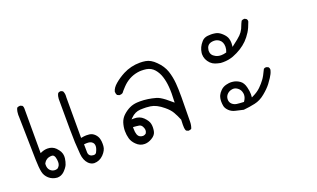

<svg xmlns="http://www.w3.org/2000/svg" viewBox="-55 -528 1611 976"><g transform="rotate(-20 750.0 -40.0)"><path d="M55.2 -229.5Q50.8 -219.2 49.3 -209.5Q47.9 -199.7 47.9 -193.6Q47.9 -187.5 48.3 -183.1L53.2 52.7Q54.2 94.2 59.1 117.7Q63.5 140.1 81.5 156.2Q99.6 172.4 126 174.3Q147.5 174.3 164.1 158.7Q180.7 142.1 187 127.9Q192.9 113.3 195.3 95.7Q195.8 90.8 195.8 87.9Q195.8 85 195.8 82Q195.3 59.1 171.9 35.2Q154.3 18.1 128.4 18.1Q111.8 18.1 94.7 25.4L88.4 28.3V-210.9V-214.4Q88.4 -222.7 84 -229L73.2 -233.9Q72.3 -233.9 71.3 -233.9Q62.5 -233.9 55.2 -229.5ZM276.9 -228.5Q272.5 -221.2 270.8 -212.9Q269 -204.6 269 -199.5Q269 -194.3 269 -192.4Q269 1 271 35.9Q272.9 70.8 275.4 101.1Q278.3 135.7 297.4 155.3Q310.1 168 327.1 169.4Q356.4 169.4 377.7 147.7Q398.9 126 400.4 103.5Q400.9 97.2 400.9 91.3Q400.9 76.2 397.9 65.4Q394.5 50.3 382.1 37.8Q369.6 25.4 353 23.4Q346.2 22.5 336.4 22.5Q326.7 22.5 308.1 25.9V-193.8Q308.6 -198.7 308.6 -203.1Q308.6 -216.8 302.7 -228L293 -232.9Q292 -232.9 291 -232.9Q282.2 -232.9 276.9 -228.5ZM139.2 132.8Q133.3 134.3 128.9 134.3Q113.3 134.3 102.5 123.5Q91.8 112.8 91.8 93.8Q91.8 90.8 92.3 86.4Q97.2 77.6 101.6 73.2Q109.4 65.4 118.4 62.7Q127.4 60.1 135.3 60.1Q140.1 60.1 142.1 61Q149.9 64.5 153.3 76.2Q156.7 88.9 156.7 101.1Q156.7 122.1 140.1 132.8ZM338.9 129.9Q334.5 129.9 328.4 128.2Q322.3 126.5 318.4 122.6Q312 116.2 311.5 105.5Q311 90.8 311 65.4V61.5Q320.8 60.5 326.7 60.5Q344.2 60.5 352.5 66.9Q363.8 74.7 363.8 89.8Q363.8 103.5 353 123.5Q347.7 129.9 338.9 129.9Z M856.9 136.2 858.4 5.9Q858.4 -42 856 -69.3Q853 -105.5 842.3 -137.7Q831.1 -170.4 802.7 -198.2Q776.9 -224.6 749 -229Q734.4 -231.4 719.2 -231.4Q670.4 -231.4 627.9 -209.5Q599.1 -194.3 576.2 -174.8Q554.2 -156.2 549.3 -136.2Q549.3 -125 554.7 -116.7L565.4 -111.8Q566.9 -111.8 567.9 -111.8Q577.1 -111.8 584 -116.2Q589.8 -124.5 607.4 -143.1Q643.1 -180.7 691.4 -189Q703.1 -190.9 711.4 -190.9Q727.1 -190.9 739.3 -189Q765.1 -184.6 781.7 -165.5Q797.9 -146.5 805.9 -121.1Q814 -95.7 816.4 -65.9Q817.9 -49.3 817.9 -29.5Q817.9 -9.8 816.4 20Q793.9 0.5 780.3 -9.8Q753.9 -29.8 737.3 -34.2Q693.8 -46.4 652.8 -46.4Q644.5 -46.4 637.2 -45.9Q614.3 -44.4 595.5 -35.4Q576.7 -26.4 560.1 -11.2Q543.9 3.4 536.6 24.4Q529.3 47.4 529.3 69.1Q529.3 90.8 534.7 109.9Q540 129.4 557.1 146Q576.2 165.5 602.1 165.5Q621.6 165.5 641.1 153.8Q664.1 140.6 667.5 119.6Q669.4 108.9 669.4 98.9Q669.4 88.9 667.5 80.6Q664.1 63.5 644 43.5Q625 24.9 594.7 24.9Q593.3 24.9 581.1 25.4L588.9 17.6Q610.4 -4.4 639.2 -6.3Q648.4 -6.8 655.5 -6.8Q662.6 -6.8 671.6 -6.6Q680.7 -6.3 694.3 -4.4Q726.1 0 761.7 29.8Q785.6 49.3 796.4 68.4Q808.6 89.8 817.9 112.8Q816.9 128.4 816.9 139.4Q816.9 150.4 817.4 156.7Q818.8 168.5 822.3 173.3L833 178.2Q834 178.2 835 178.2Q843.8 178.2 850.1 173.8Q856.9 156.7 856.9 136.2ZM606.9 124Q599.1 124 591.8 120.1Q574.7 111.8 574.7 73.7Q574.7 71.3 574.7 64.5Q595.2 65.9 606.9 67.9Q620.6 70.3 626.5 87.4Q629.4 94.2 629.4 101.1Q629.4 109.4 624.5 117.2Q616.2 124 606.9 124Z M1194.3 129.4Q1195.3 117.2 1195.3 111.8Q1195.3 95.7 1189.9 74.2Q1183.6 47.4 1166.7 35.6Q1149.9 23.9 1131.3 21.5Q1125 20.5 1120.4 20.5Q1115.7 20.5 1109.6 21Q1103.5 21.5 1094.2 23.9Q1075.7 28.3 1063 41.5Q1052.2 52.2 1046.9 63.5Q1040.5 77.6 1040.5 96.7Q1040.5 108.4 1043 121.1Q1045.9 134.3 1059.1 147.2Q1072.3 160.2 1092.3 164.6L1134.3 174.3Q1165.5 171.4 1196 164.8Q1226.6 158.2 1252.9 136.2Q1279.8 114.3 1295.4 93.8Q1317.4 64 1323.7 50.3Q1328.1 41.5 1330.6 31.2Q1331.1 29.3 1331.1 27.3Q1331.1 20 1326.2 14.2L1316.9 10.3Q1314.9 9.8 1313 9.8Q1306.2 9.8 1301.3 13.7Q1284.2 50.3 1273.4 64Q1261.7 80.1 1244.9 96.7Q1228 113.3 1201.2 126ZM1075.2 97.7Q1075.2 80.6 1087.4 68.8Q1098.6 58.1 1114.3 56.2Q1116.7 55.7 1119.6 55.7Q1132.3 55.7 1144 64.9Q1158.2 75.7 1161.1 95.7Q1161.6 98.6 1161.6 102.1Q1161.6 118.7 1149.9 135.3L1148.9 137.2Q1125.5 136.2 1110.8 134.3Q1095.2 131.8 1085.2 122.1Q1075.2 112.3 1075.2 97.7ZM1191.4 -165.5Q1191.4 -178.2 1188 -189.9Q1183.6 -205.6 1166 -221.9Q1148.4 -238.3 1130.4 -240.7Q1118.7 -242.7 1108.6 -242.7Q1098.6 -242.7 1090.3 -241.7Q1070.3 -239.7 1058.1 -226.1Q1045.9 -212.4 1039.8 -199.2Q1033.7 -186 1031.7 -170.9Q1031.2 -167 1031.2 -163.1Q1031.2 -134.3 1053.7 -111.3Q1064.5 -101.1 1077.1 -96.7Q1089.8 -92.3 1105 -89.4Q1111.8 -88.9 1118.7 -88.9Q1147.9 -88.9 1174.3 -98.6Q1223.6 -117.7 1255.9 -149.9Q1272 -166 1286.1 -188.5Q1297.9 -207.5 1309.1 -239.3Q1309.1 -240.2 1309.1 -241.7Q1309.1 -243.2 1309.1 -245.6Q1308.1 -250.5 1304.7 -254.4L1295.4 -259.3Q1294.4 -259.3 1293.9 -259.3Q1285.2 -259.3 1278.8 -254.9Q1271.5 -240.7 1268.1 -231.2Q1264.6 -221.7 1262.2 -216.8Q1253.9 -200.2 1241.7 -188Q1228 -174.3 1197.8 -151.9L1189.9 -145.5Q1191.4 -160.6 1191.4 -165.5ZM1121.6 -125.5Q1104.5 -125.5 1091.3 -132.8Q1068.8 -144.5 1068.8 -167.5Q1068.8 -169.9 1069.3 -172.4Q1072.3 -198.7 1095.2 -205.1Q1103 -207 1110.8 -207Q1126.5 -207 1139.2 -197.8Q1156.2 -185.1 1156.2 -158.7Q1156.2 -145 1149.9 -129.9Q1133.8 -125.5 1121.6 -125.5Z"/></g></svg>

Font: Bakudai
Style: Light
Weight: 300
Version: Version 1.48